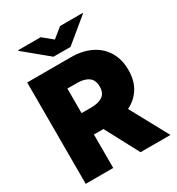

<svg xmlns="http://www.w3.org/2000/svg" viewBox="-215 -1061 1098 1193"><g transform="rotate(-30 334.0 -464.5)"><path d="M46.9 0V-727.3H360.8Q441.8 -727.3 502.5 -697.8Q563.2 -668.3 596.9 -612.9Q630.7 -557.5 630.7 -480.1Q630.7 -404.5 597.8 -351.9Q565 -299.4 507.1 -271.3L654.8 0H440.3L312.5 -240.1H244.3V0ZM244.3 -393.5H313.9Q365.8 -393.5 395.2 -413.5Q424.7 -433.6 424.7 -480.1Q424.7 -527 395.2 -548.3Q365.8 -569.6 313.9 -569.6H244.3ZM259.9 -929 329.5 -872.2 399.1 -929H561.1V-924.7L390.6 -784.1H268.5L98 -924.7V-929Z"/></g></svg>

Font: Inter UI Black
Style: Regular
Weight: 900
Designer: Rasmus Andersson
Foundry: rsms
Version: 3.2;8d6f07862